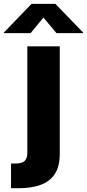

<svg xmlns="http://www.w3.org/2000/svg" viewBox="-89 -782 456 1006"><path d="M54.2 -539.1H224.1V25.4Q224.1 89.8 198.5 129.2Q172.9 168.5 124.8 186.3Q76.7 204.1 10.3 204.1H-31.2V74.7H-7.3Q26.9 74.7 40.5 61Q54.2 47.4 54.2 19ZM71.3 -608.4H-68.8V-611.3L76.2 -761.7H201.2L346.7 -611.3V-608.4H207L138.7 -689.9Z"/></svg>

Font: Inter 18pt ExtraBold
Style: Regular
Weight: 800
Designer: Rasmus Andersson
Foundry: rsms
Version: Version 4.001;git-66647c0bb